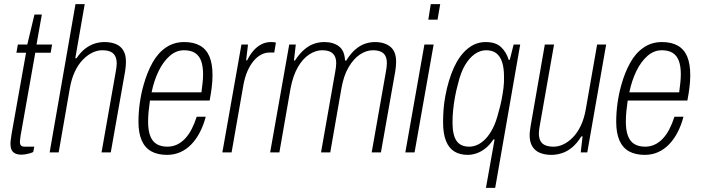

<svg xmlns="http://www.w3.org/2000/svg" viewBox="-20 -743 3417 936"><path d="M85 11Q65 11 53 4.5Q41 -2 36 -13.5Q31 -25 31 -41Q31 -52 33 -65Q35 -78 37 -93L107 -486H60L67 -526H113L148 -672H184L158 -526H234L227 -486H152L81 -85Q80 -78 78.5 -67.5Q77 -57 77 -52Q77 -39 82.5 -33.5Q88 -28 101 -28H147L142 -2Q134 2 123.5 5Q113 8 103 9.5Q93 11 85 11Z M222 0 348 -723H393L347 -459H353Q373 -489 395.5 -506Q418 -523 441.5 -530.5Q465 -538 489 -538Q520 -538 544 -528.5Q568 -519 581 -497.5Q594 -476 594 -442Q594 -432 593 -420.5Q592 -409 590 -396L520 0H475L544 -392Q546 -403 547.5 -413.5Q549 -424 549 -433Q549 -456 541 -470.5Q533 -485 517.5 -491.5Q502 -498 478 -498Q454 -498 429.5 -486Q405 -474 383 -451Q361 -428 344.5 -393Q328 -358 320 -310L266 0Z M794 12Q749 12 718 -5Q687 -22 671 -58Q655 -94 655 -149Q655 -195 661.5 -241Q668 -287 680 -329Q697 -390 723.5 -437.5Q750 -485 789 -511.5Q828 -538 878 -538Q924 -538 955 -520.5Q986 -503 1001 -467.5Q1016 -432 1016 -377Q1016 -347 1012 -315.5Q1008 -284 1002 -253H711Q707 -226 704.5 -200Q702 -174 702 -150Q702 -107 712.5 -80Q723 -53 744 -40.5Q765 -28 796 -28Q821 -28 842.5 -38Q864 -48 882 -67Q900 -86 914 -113Q928 -140 939 -174H983Q972 -132 954 -97.5Q936 -63 912 -38.5Q888 -14 858.5 -1Q829 12 794 12ZM719 -293H962Q965 -316 967.5 -338.5Q970 -361 970 -381Q970 -420 960.5 -446Q951 -472 930.5 -485Q910 -498 877 -498Q839 -498 807.5 -470.5Q776 -443 753.5 -397Q731 -351 719 -293Z M1064 0 1157 -526H1189L1180 -449H1185Q1198 -476 1215.5 -496Q1233 -516 1254.5 -527Q1276 -538 1300 -538Q1308 -538 1314.5 -537.5Q1321 -537 1325 -535L1317 -487H1295Q1273 -487 1253 -476.5Q1233 -466 1216 -445.5Q1199 -425 1186.5 -396.5Q1174 -368 1167 -331L1109 0Z M1297 0 1390 -526H1422L1413 -448H1418Q1441 -483 1464.5 -502.5Q1488 -522 1512 -530Q1536 -538 1561 -538Q1605 -538 1632.5 -517Q1660 -496 1662 -448H1668Q1690 -483 1713 -502.5Q1736 -522 1760 -530Q1784 -538 1808 -538Q1854 -538 1882.5 -515.5Q1911 -493 1911 -442Q1911 -432 1910 -420.5Q1909 -409 1907 -396L1837 0H1792L1861 -392Q1863 -403 1864.5 -414Q1866 -425 1866 -434Q1866 -457 1858.5 -471Q1851 -485 1835.5 -491.5Q1820 -498 1798 -498Q1766 -498 1735 -477.5Q1704 -457 1679.5 -415.5Q1655 -374 1644 -310L1590 0H1545L1614 -392Q1616 -403 1617.5 -414Q1619 -425 1619 -434Q1619 -457 1611 -471Q1603 -485 1588 -491.5Q1573 -498 1550 -498Q1519 -498 1487.5 -477.5Q1456 -457 1432 -415.5Q1408 -374 1396 -310L1342 0Z M2068 -647 2080 -723H2126L2113 -647ZM1956 0 2049 -526H2094L2001 0Z M2349 173 2391 -63H2385Q2369 -38 2348 -21Q2327 -4 2304.5 4Q2282 12 2260 12Q2222 12 2195 -4.5Q2168 -21 2154 -56.5Q2140 -92 2140 -147Q2140 -179 2142.5 -211Q2145 -243 2151 -275Q2166 -355 2193 -414Q2220 -473 2259.5 -505.5Q2299 -538 2348 -538Q2396 -538 2422 -514Q2448 -490 2460 -451H2465L2484 -526H2516L2394 173ZM2268 -28Q2288 -28 2308.5 -37.5Q2329 -47 2348 -67Q2367 -87 2383 -118.5Q2399 -150 2410 -195Q2419 -225 2425 -255.5Q2431 -286 2434.5 -314.5Q2438 -343 2437 -370Q2437 -411 2428 -439.5Q2419 -468 2400 -483Q2381 -498 2350 -498Q2321 -498 2294.5 -479.5Q2268 -461 2247 -425.5Q2226 -390 2213 -335Q2204 -303 2198 -270Q2192 -237 2189 -206Q2186 -175 2186 -146Q2186 -85 2205.5 -56.5Q2225 -28 2268 -28Z M2668 12Q2637 12 2613 2.5Q2589 -7 2575.5 -28.5Q2562 -50 2562 -84Q2562 -95 2563.5 -106Q2565 -117 2567 -130L2636 -526H2681L2612 -134Q2610 -123 2608.5 -112.5Q2607 -102 2607 -93Q2607 -70 2615 -55.5Q2623 -41 2639 -34.5Q2655 -28 2679 -28Q2703 -28 2727 -39.5Q2751 -51 2773 -73.5Q2795 -96 2811.5 -130.5Q2828 -165 2836 -212L2891 -526H2935L2843 0H2811L2820 -78H2814Q2792 -43 2768 -23.5Q2744 -4 2718.5 4Q2693 12 2668 12Z M3123 12Q3078 12 3047 -5Q3016 -22 3000 -58Q2984 -94 2984 -149Q2984 -195 2990.5 -241Q2997 -287 3009 -329Q3026 -390 3052.5 -437.5Q3079 -485 3118 -511.5Q3157 -538 3207 -538Q3253 -538 3284 -520.5Q3315 -503 3330 -467.5Q3345 -432 3345 -377Q3345 -347 3341 -315.5Q3337 -284 3331 -253H3040Q3036 -226 3033.5 -200Q3031 -174 3031 -150Q3031 -107 3041.5 -80Q3052 -53 3073 -40.5Q3094 -28 3125 -28Q3150 -28 3171.5 -38Q3193 -48 3211 -67Q3229 -86 3243 -113Q3257 -140 3268 -174H3312Q3301 -132 3283 -97.5Q3265 -63 3241 -38.5Q3217 -14 3187.5 -1Q3158 12 3123 12ZM3048 -293H3291Q3294 -316 3296.5 -338.5Q3299 -361 3299 -381Q3299 -420 3289.5 -446Q3280 -472 3259.5 -485Q3239 -498 3206 -498Q3168 -498 3136.5 -470.5Q3105 -443 3082.5 -397Q3060 -351 3048 -293Z"/></svg>

Font: Archivo Condensed Thin
Style: Italic
Weight: 250
Width: 3
Italic angle: -10°
Designer: Hector Gatti
Foundry: Omnibus-Type
Version: Version 2.001